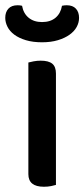

<svg xmlns="http://www.w3.org/2000/svg" viewBox="-35 -705 321 731"><path d="M178 -1Q172 1 159.5 3.5Q147 6 132 6Q73 6 73 -42V-467Q80 -469 93 -471.5Q106 -474 120 -474Q150 -474 164 -462.5Q178 -451 178 -425ZM125 -621Q157 -621 176.5 -637.5Q196 -654 201 -683Q206 -684 210 -684.5Q214 -685 219 -685Q242 -685 254 -672Q266 -659 266 -637Q266 -619 257 -602.5Q248 -586 230 -573Q212 -560 185.5 -552Q159 -544 125 -544Q90 -544 63.5 -552Q37 -560 19.5 -573Q2 -586 -6.5 -603Q-15 -620 -15 -637Q-15 -659 -3 -672Q9 -685 32 -685Q37 -685 41 -684.5Q45 -684 49 -683Q54 -654 74 -637.5Q94 -621 125 -621Z"/></svg>

Font: Baloo Chettan 2 Medium
Style: Regular
Weight: 500
Designer: Maithili Shingre, Unnati Kotecha and Ek Type
Foundry: Ek Type
Version: Version 1.640;hotconv 1.0.111;makeotfexe 2.5.65597; ttfautoh